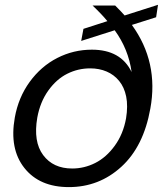

<svg xmlns="http://www.w3.org/2000/svg" viewBox="-20 -763 678 792"><path d="M324.2 -644 422.9 -675.8Q400.9 -703.1 361.8 -740.2H455.1Q481.9 -713.4 494.1 -699.2L631.8 -743.2L624 -691.9L523.9 -660.2Q635.3 -506.8 600.1 -314.9Q572.3 -158.7 480.5 -75Q388.7 8.8 264.2 8.8Q143.1 8.8 80.6 -70.1Q18.1 -148.9 41 -277.8Q55.7 -360.8 102.5 -425.3Q149.4 -489.7 216.3 -523.9Q283.2 -558.1 358.9 -558.1Q478.5 -558.1 522.9 -465.8Q509.8 -560.5 453.1 -638.2L314.9 -594.2ZM133.8 -277.8Q116.7 -178.7 158 -123.3Q199.2 -67.9 277.8 -67.9Q327.6 -67.9 373 -90.8Q418.5 -113.8 453.4 -161.9Q488.3 -210 500 -274.9Q508.3 -326.2 500.5 -364.7Q492.7 -403.3 471.4 -429.2Q450.2 -455.1 419.7 -468Q389.2 -481 352.1 -481Q301.8 -481 257.3 -458.7Q212.9 -436.5 179.2 -389.4Q145.5 -342.3 133.8 -277.8Z"/></svg>

Font: Poppins
Style: Italic
Weight: 400
Italic angle: -10°
Designer: Ninad Kale (Devanagari), Jonny Pinhorn (Latin)
Foundry: Indian Type Foundry
Version: Version 3.200;PS 1.000;hotconv 16.6.54;makeotf.lib2.5.65590